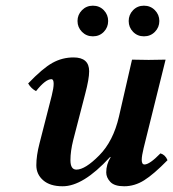

<svg xmlns="http://www.w3.org/2000/svg" viewBox="-20 -646 610 676"><path d="M279.8 -314.9 237.8 -152.8Q228 -113.8 228 -82Q228 -48.8 249 -48.8Q279.8 -48.8 329.3 -98.9Q378.9 -148.9 398.9 -235.8Q429.7 -372.1 444.8 -436Q502.9 -434.1 563 -436L485.8 -125Q479 -97.2 479 -83Q479 -66.9 488.8 -66.9Q506.8 -66.9 544.9 -106Q562 -101.1 569.8 -82Q521 -32.2 487.5 -11.2Q454.1 9.8 417 9.8Q382.8 9.8 368.4 -5.6Q354 -21 354 -39.1Q354 -66.9 369.1 -91.8Q369.6 -92.3 369.6 -93.3Q368.7 -94.2 366.2 -91.8Q272.5 10.3 200.2 9.8Q156.2 9.8 132.1 -11.2Q107.9 -32.2 107.9 -64Q107.9 -98.1 119.1 -141.1L162.1 -309.1Q168.9 -335.9 168.9 -351.1Q168.9 -367.2 161.1 -367.2Q140.1 -367.2 106.9 -325.2Q89.8 -334 79.1 -352.1Q129.9 -405.3 164.6 -424.6Q199.2 -443.8 238.8 -443.8Q293.9 -443.8 293.9 -395Q293.9 -368.2 279.8 -314.9ZM268.6 -533.9Q252.9 -549.8 252.9 -572Q252.9 -594.2 268.6 -610.1Q284.2 -626 307.1 -626Q330.1 -626 345.5 -610.1Q360.8 -594.2 360.8 -572Q360.8 -549.8 345.5 -533.9Q330.1 -518.1 307.1 -518.1Q284.2 -518.1 268.6 -533.9ZM448.5 -533.9Q433.1 -549.8 433.1 -572Q433.1 -594.2 448.5 -610.1Q463.9 -626 486.8 -626Q509.8 -626 525.4 -610.1Q541 -594.2 541 -572Q541 -549.8 525.4 -533.9Q509.8 -518.1 486.8 -518.1Q463.9 -518.1 448.5 -533.9Z"/></svg>

Font: Linux Libertine
Style: Semibold Italic
Weight: 600
Italic angle: -11.5°
Designer: Philipp H. Poll
Foundry: Philipp H. Poll
Version: Version 5.1.2 ; ttfautohint (v0.9)